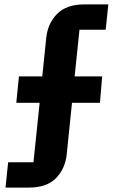

<svg xmlns="http://www.w3.org/2000/svg" viewBox="-20 -718 524 872"><path d="M17 19H132L160 -251H54L66 -371H172L190 -546Q197 -612 239.5 -655Q282 -698 362 -698H472L460 -583H341L319 -371H444L434 -251H307L283 -17Q276 49 234 91.5Q192 134 111 134H5Z"/></svg>

Font: IBM Plex Sans Devanagari
Style: Bold
Weight: 700
Designer: Mike Abbink, Paul van der Laan, Pieter van Rosmalen, Erin McLaughlin
Foundry: Bold Monday
Version: Version 1.1